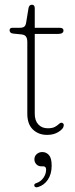

<svg xmlns="http://www.w3.org/2000/svg" viewBox="-20 -563 318 812"><path d="M70.5 -417.5 35.5 -421Q27 -422 23.8 -426.2Q20.5 -430.5 20.5 -435Q20.5 -445.5 33 -445.5H64Q76 -445.5 82.2 -450Q88.5 -454.5 90.5 -467L100.5 -528Q103 -543 115 -543Q127 -543 127 -528V-445.5H232Q248.5 -445.5 248.5 -434Q248.5 -419.5 225 -419.5H127V-82Q127 -53 142 -36.8Q157 -20.5 182 -20.5Q201 -20.5 211.8 -26.2Q222.5 -32 228.5 -38Q234.5 -44 239.5 -44Q244.5 -44 247.8 -40Q251 -36 249 -29Q247 -17.5 227.2 -5Q207.5 7.5 179 7.5Q143 7.5 119.2 -15.2Q95.5 -38 95.5 -82V-385.5Q95.5 -399.5 90.2 -407.8Q85 -416 70.5 -417.5ZM155.5 140.5Q142 140.5 133.8 131.8Q125.5 123 125.5 111Q125.5 97.5 135.2 88.8Q145 80 159 80Q175.5 80 187 92.8Q198.5 105.5 198.5 137.5Q198.5 173 182.5 196.8Q166.5 220.5 141 228Q129.5 231.5 125.5 224Q122.5 214.5 133.5 211.5Q152.5 205 163.8 188.8Q175 172.5 175 154.5Q175 140.5 163 140.5Z"/></svg>

Font: Fraunces 72pt SuperSoft Thin
Style: Regular
Weight: 100
Version: Version 1.000;[b76b70a41]